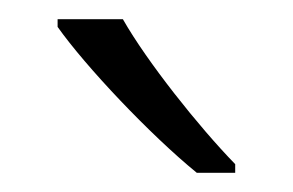

<svg xmlns="http://www.w3.org/2000/svg" viewBox="-20 -786 305 200"><path d="M108 -766H40V-758C69 -717 136 -646 185 -606H225V-615C187 -654 133 -722 108 -766Z"/></svg>

Font: Noto Sans Khmer UI Light
Style: Regular
Weight: 300
Designer: Danh Hong and the Monotype Design Team
Foundry: Monotype Imaging Inc.
Version: Version 2.002